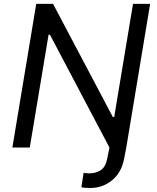

<svg xmlns="http://www.w3.org/2000/svg" viewBox="-20 -747 793 972"><path d="M534.1 0 233 -571H225.9L130.7 0H42.6L163.4 -727.3H248.6L551.1 -154.8H558.2L653.4 -727.3H740.1L619.3 0L608 58.2Q594.5 127.8 546.7 166.2Q498.9 204.5 438.9 204.5Q426.5 204.5 413.7 204Q400.9 203.5 392 200.3L403.4 127.8Q408.7 128.9 415.8 129.8Q422.9 130.7 430.4 130.7Q464.5 130.7 489.3 114.9Q514.2 99.1 522.7 56.8Z"/></svg>

Font: Inter UI
Style: Italic
Weight: 400
Italic angle: -9.39999°
Designer: Rasmus Andersson
Foundry: rsms
Version: 3.2;8d6f07862